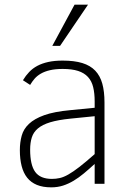

<svg xmlns="http://www.w3.org/2000/svg" viewBox="-20 -786 558 821"><path d="M384.8 0V-85Q360.8 -63 338.9 -44.7Q316.9 -26.4 294.9 -13.2Q272.9 0 249.5 7.6Q226.1 15.1 199.2 15.1Q163.1 15.1 137.7 4.6Q112.3 -5.9 96.2 -26.1Q80.1 -46.4 72.5 -76.2Q64.9 -106 64.9 -144Q64.9 -177.2 72.8 -205.8Q80.6 -234.4 103.8 -256.3Q127 -278.3 169.2 -293.5Q211.4 -308.6 279.8 -314.9L384.8 -325.2V-352.1Q384.8 -387.2 378.4 -413.3Q372.1 -439.5 356.2 -456.8Q340.3 -474.1 314 -482.7Q287.6 -491.2 248 -491.2Q216.3 -491.2 193.6 -485.8Q170.9 -480.5 154.8 -471.2Q138.7 -461.9 127.9 -449.5Q117.2 -437 108.9 -422.9L78.1 -442.9Q89.8 -462.4 104.7 -478Q119.6 -493.7 139.6 -504.4Q159.7 -515.1 186.3 -521Q212.9 -526.9 248 -526.9Q297.9 -526.9 332 -516.4Q366.2 -505.9 387.2 -483.9Q408.2 -461.9 417.5 -428.2Q426.8 -394.5 426.8 -348.1V0ZM384.8 -289.1 282.2 -278.8Q228.5 -273.4 194.8 -263.2Q161.1 -252.9 142.1 -236.8Q123 -220.7 116 -198.2Q108.9 -175.8 108.9 -146Q108.9 -80.6 130.6 -50.8Q152.3 -21 202.1 -21Q219.2 -21 235.6 -24.7Q252 -28.3 272.2 -39.8Q292.5 -51.3 319.3 -72Q346.2 -92.8 384.8 -127ZM236.8 -589.8H203.6L298.8 -766.1H356.4Z"/></svg>

Font: Clear Sans Thin
Style: Regular
Weight: 250
Foundry: Intel Corporation
Version: Version 1.00